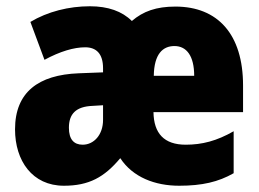

<svg xmlns="http://www.w3.org/2000/svg" viewBox="-20 -583 828 613"><path d="M540 -562C479 -562 437 -547 401 -516C370 -547 325 -563 267 -563C200 -563 132 -546 77 -513L122 -392C172 -419 216 -432 252 -432C287 -432 309 -412 309 -365V-352L231 -349C103 -344 28 -289 28 -170C28 -70 83 10 184 10C264 10 313 -17 364 -78C404 -17 475 10 552 10C625 10 677 -2 726 -30V-164C672 -133 625 -121 573 -121C504 -121 471 -157 470 -225H756V-310C756 -474 675 -562 540 -562ZM537 -436C576 -436 600 -404 600 -341H471C472 -411 500 -436 537 -436ZM276 -245 309 -247V-200C309 -153 280 -121 244 -121C216 -121 200 -138 200 -175C200 -219 222 -243 276 -245Z"/></svg>

Font: Noto Sans Sinhala UI Condensed Black
Style: Regular
Weight: 900
Width: 3
Designer: Jelle Bosma - Monotype Design Team
Foundry: Monotype Imaging Inc.
Version: Version 2.006